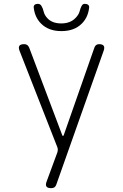

<svg xmlns="http://www.w3.org/2000/svg" viewBox="-20 -970 640 1000"><path d="M247 10Q228 10 222 1.5Q216 -7 223 -25L279 -177Q281 -184 281 -191Q281 -198 278 -205L82 -705Q75 -723 81 -731.5Q87 -740 106 -740Q116 -740 122 -735.5Q128 -731 132 -722L303 -269Q305 -262 308 -262Q311 -262 313 -269L472 -723Q475 -731 481 -735.5Q487 -740 496 -740Q514 -740 520 -731.5Q526 -723 520 -706L273 -8Q270 1 263.5 5.5Q257 10 247 10ZM156 -928Q154 -939 160 -944.5Q166 -950 177 -950Q184 -950 188.5 -947Q193 -944 196 -939Q203 -928 207.5 -909.5Q212 -891 226 -876Q251 -848 299 -848Q346 -848 373 -876Q390 -893 394.5 -910.5Q399 -928 405 -939Q408 -944 411.5 -947Q415 -950 422 -950Q433 -950 439.5 -944.5Q446 -939 444 -928Q438 -879 406 -847Q367 -808 300 -808Q233 -808 194 -847Q162 -879 156 -928Z"/></svg>

Font: Maple Mono Thin
Style: Regular
Weight: 250
Monospace: yes
Designer: subframe7536
Version: Version 7.000